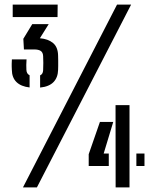

<svg xmlns="http://www.w3.org/2000/svg" viewBox="-20 -820 670 840"><path d="M155.5 -436.9V-490.2Q167.9 -495.7 168.7 -512.4Q169.5 -531.9 169.5 -545Q169.5 -558.1 168.7 -574.7Q167.9 -590.7 158.2 -597.2Q148.6 -603.7 128.9 -603.7H84.7L82.1 -650.3L121 -714.3H193L154.5 -652.7Q190.6 -649.7 212.2 -631.7Q233.8 -613.6 234.2 -575.5Q234.6 -567.4 234.6 -555.1Q234.6 -542.8 234.6 -531.7Q234.6 -520.7 234.2 -514.6Q233.4 -480.9 214.1 -460.9Q194.9 -440.9 155.5 -436.9ZM109.5 -437.4Q71.9 -441.6 52.1 -461Q32.2 -480.4 31.8 -514.4Q31.4 -523.7 31.2 -529.3Q31 -534.8 31.2 -541.4Q31.5 -548 32 -560H96.1Q95 -548.4 95 -535.6Q95.1 -522.8 95.5 -514.2Q96.3 -496.8 109.5 -490.8ZM35.6 -745.3V-800H232.3L231.7 -745.3ZM80.4 0 492.1 -800H553.7L141.4 0ZM368.1 -93.8V-145.3L417.1 -286.4H475.4L433.6 -148.3H455.9V-93.8ZM485.9 0 485.5 -360H546.6V0ZM576.6 -93.8V-148.3H612.1V-93.8Z"/></svg>

Font: Big Shoulders Stencil Text SC Thin
Style: Regular
Weight: 100
Designer: Patric King
Foundry: XO Type Co
Version: Version 2.001